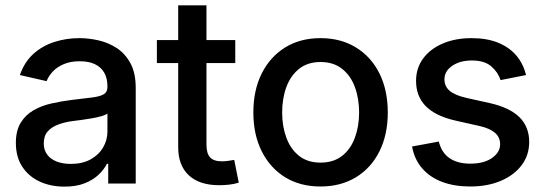

<svg xmlns="http://www.w3.org/2000/svg" viewBox="-20 -694 2065 726"><path d="M224.1 11.7Q171.9 11.7 130.4 -7.3Q88.9 -26.4 64.5 -63.2Q40 -100.1 40 -153.8Q40 -199.7 57.9 -229.2Q75.7 -258.8 105.7 -276.4Q135.7 -293.9 173.1 -302.5Q210.4 -311 249.5 -315.9Q297.9 -321.8 327.9 -325.4Q357.9 -329.1 372.1 -337.4Q386.2 -345.7 386.2 -365.2V-368.2Q386.2 -397.9 374.3 -418.9Q362.3 -439.9 339.1 -451.2Q315.9 -462.4 281.2 -462.4Q246.6 -462.4 220.9 -451.4Q195.3 -440.4 179.4 -423.3Q163.6 -406.2 156.2 -387.2L55.2 -410.2Q72.3 -459.5 106 -490Q139.6 -520.5 185.1 -535.2Q230.5 -549.8 280.3 -549.8Q314.9 -549.8 352.1 -541.5Q389.2 -533.2 421.1 -512.5Q453.1 -491.7 473.1 -455.1Q493.2 -418.5 493.2 -361.3V0H389.2V-74.7H384.3Q373.5 -53.2 352.8 -33.4Q332 -13.7 300.3 -1Q268.6 11.7 224.1 11.7ZM247.6 -74.2Q291.5 -74.2 322.5 -91.3Q353.5 -108.4 369.9 -136.5Q386.2 -164.6 386.2 -196.3V-265.1Q380.9 -259.8 365 -255.1Q349.1 -250.5 328.6 -246.8Q308.1 -243.2 288.3 -240.5Q268.6 -237.8 255.4 -236.3Q225.1 -232.4 200.2 -223.1Q175.3 -213.9 160.4 -197Q145.5 -180.2 145.5 -151.9Q145.5 -126.5 158.7 -109.1Q171.9 -91.8 194.8 -83Q217.8 -74.2 247.6 -74.2Z M869.6 -542.5V-455.6H573.2V-542.5ZM653.8 -673.8H760.7V-146.5Q760.7 -113.8 774.4 -98.9Q788.1 -84 819.8 -84Q828.6 -84 842.3 -85.7Q856 -87.4 865.7 -89.4L882.8 -3.4Q866.2 2 846.7 4.2Q827.1 6.3 808.6 6.3Q734.4 6.3 694.1 -31Q653.8 -68.4 653.8 -137.2Z M1191.9 11.2Q1115.2 11.2 1058.3 -23.7Q1001.5 -58.6 969.7 -121.8Q938 -185.1 938 -268.6Q938 -353 969.7 -416.3Q1001.5 -479.5 1058.3 -514.6Q1115.2 -549.8 1191.9 -549.8Q1268.6 -549.8 1325.9 -514.6Q1383.3 -479.5 1414.8 -416.3Q1446.3 -353 1446.3 -268.6Q1446.3 -185.1 1414.8 -121.8Q1383.3 -58.6 1325.9 -23.7Q1268.6 11.2 1191.9 11.2ZM1191.9 -79.1Q1241.2 -79.1 1273.7 -104.7Q1306.2 -130.4 1322 -173.6Q1337.9 -216.8 1337.9 -268.6Q1337.9 -321.3 1322 -364.5Q1306.2 -407.7 1273.7 -433.6Q1241.2 -459.5 1191.9 -459.5Q1143.1 -459.5 1110.8 -433.6Q1078.6 -407.7 1062.7 -364.5Q1046.9 -321.3 1046.9 -268.6Q1046.9 -216.8 1062.7 -173.6Q1078.6 -130.4 1110.8 -104.7Q1143.1 -79.1 1191.9 -79.1Z M1757.8 11.2Q1698.2 11.2 1652.1 -6.1Q1606 -23.4 1576.4 -57.4Q1546.9 -91.3 1538.1 -140.1L1639.2 -158.7Q1649.9 -116.2 1680.2 -95.7Q1710.4 -75.2 1758.3 -75.2Q1810.1 -75.2 1840.6 -96.7Q1871.1 -118.2 1871.1 -148.4Q1871.1 -174.8 1851.8 -191.7Q1832.5 -208.5 1794.4 -217.3L1703.1 -237.8Q1627.4 -254.9 1590.3 -292.2Q1553.2 -329.6 1553.2 -388.2Q1553.2 -436.5 1580.1 -472.9Q1606.9 -509.3 1654.3 -529.5Q1701.7 -549.8 1763.2 -549.8Q1821.8 -549.8 1864.3 -532.2Q1906.7 -514.6 1932.9 -483.4Q1959 -452.1 1969.2 -410.2L1872.6 -391.1Q1863.3 -420.9 1837.6 -443.1Q1812 -465.3 1764.2 -465.3Q1719.7 -465.3 1690.2 -445.3Q1660.6 -425.3 1660.6 -394Q1660.6 -367.2 1680.7 -350.3Q1700.7 -333.5 1744.1 -323.7L1832 -304.2Q1907.7 -287.1 1944.3 -250.7Q1981 -214.4 1981 -157.2Q1981 -107.4 1952.6 -69.6Q1924.3 -31.7 1874 -10.3Q1823.7 11.2 1757.8 11.2Z"/></svg>

Font: Inter 16pt Medium
Style: Regular
Weight: 500
Version: Version 4.001;git-66647c0bb